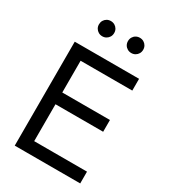

<svg xmlns="http://www.w3.org/2000/svg" viewBox="-219 -1025 1000 1131"><g transform="rotate(30 280.5 -459.5)"><path d="M69.3 -707H155.3V0H69.3ZM153.3 -80.1H514.6V0H153.3ZM153.3 -411.1H479.5V-331.1H153.3ZM153.3 -707H506.8V-627H153.3ZM141.6 -867.2Q141.6 -881.8 148.4 -893.6Q155.3 -905.3 167 -912.1Q178.7 -918.9 193.4 -918.9Q208 -918.9 219.7 -912.1Q231.4 -905.3 238.3 -893.6Q245.1 -881.8 245.1 -867.2Q245.1 -852.5 238.3 -840.8Q231.4 -829.1 219.7 -822.3Q208 -815.4 193.4 -815.4Q178.7 -815.4 167 -822.3Q155.3 -829.1 148.4 -840.8Q141.6 -852.5 141.6 -867.2ZM338.9 -867.2Q338.9 -881.8 345.7 -893.6Q352.5 -905.3 364.3 -912.1Q376 -918.9 390.6 -918.9Q405.3 -918.9 417 -912.1Q428.7 -905.3 435.5 -893.6Q442.4 -881.8 442.4 -867.2Q442.4 -852.5 435.5 -840.8Q428.7 -829.1 417 -822.3Q405.3 -815.4 390.6 -815.4Q376 -815.4 364.3 -822.3Q352.5 -829.1 345.7 -840.8Q338.9 -852.5 338.9 -867.2Z"/></g></svg>

Font: Wanted Sans Variable
Style: Regular
Weight: 400
Designer: Original Design by Kil Hyung-jin and Kang Hanbin, Wanted Lab, Inc; Hangeul from Source Han Sans by Jang Soo-young and Ka
Foundry: Wanted Lab, Inc.
Version: Version 1.003;Glyphs 3.2 (3227)